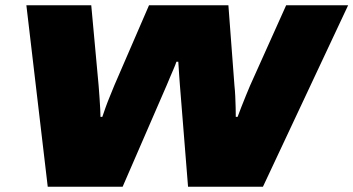

<svg xmlns="http://www.w3.org/2000/svg" viewBox="-20 -708 1340 728"><path d="M161 0 80 -688H326L354 -383Q356 -359 357.5 -336Q359 -313 360 -294.5Q361 -276 361 -265H368Q373 -280 380.5 -301Q388 -322 397 -343.5Q406 -365 413 -383L545 -688H846L869 -383Q871 -365 872 -343.5Q873 -322 873.5 -301Q874 -280 874 -265H881Q887 -281 895 -302Q903 -323 912 -344.5Q921 -366 928 -383L1065 -688H1300L977 0H693L662 -387Q661 -404 659.5 -421Q658 -438 657.5 -452Q657 -466 656 -474H649Q645 -462 638 -446Q631 -430 624.5 -414.5Q618 -399 613 -387L445 0Z"/></svg>

Font: Archivo Expanded Black
Style: Italic
Weight: 900
Width: 7
Italic angle: -10°
Designer: Hector Gatti
Foundry: Omnibus-Type
Version: Version 2.001